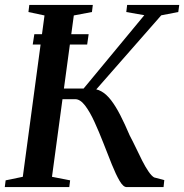

<svg xmlns="http://www.w3.org/2000/svg" viewBox="-24 -763 752 783"><path d="M109.5 -581.5 116 -623.5H337.5L331.5 -581.5ZM492.5 0Q478.5 0 463.5 -25.8Q448.5 -51.5 432 -92.5Q415.5 -133.5 397.8 -179.2Q380 -225 361.2 -266Q342.5 -307 322.8 -332.8Q303 -358.5 283 -358.5H191L196 -402H317L564.5 -701L491 -714L494.5 -743H707L703 -714L633.5 -700.5L337.5 -363L341.5 -400.5Q368 -402.5 389.2 -390.5Q410.5 -378.5 429.2 -354Q448 -329.5 466.5 -293.5Q485 -257.5 505 -210.5Q517.5 -187 530.5 -159.8Q543.5 -132.5 556.2 -107.2Q569 -82 581.5 -63.8Q594 -45.5 604.5 -39.5L646 -28.5L643 0ZM-4.5 0 -1 -27.5 69 -42 157.5 -700 92 -714 95.5 -743H354.5L351 -714L277 -700L188 -42L262 -27.5L258.5 0Z"/></svg>

Font: Merriweather 96pt Medium
Style: Italic
Weight: 500
Italic angle: -7.8°
Version: Version 2.101